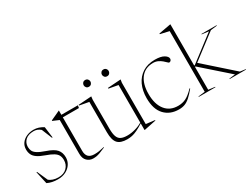

<svg xmlns="http://www.w3.org/2000/svg" viewBox="-64 -1288 2405 1849"><g transform="rotate(-30 1138.0 -363.0)"><path d="M213.5 -522Q269 -522 320.5 -488.5L336.5 -366H329.5L283 -480Q249.5 -509.5 208.5 -509.5Q147 -509.5 115.5 -479.8Q84 -450 84 -404.5Q84 -379.5 93.8 -359.2Q103.5 -339 131.2 -321.2Q159 -303.5 213 -285Q294.5 -257.5 323 -223.2Q351.5 -189 351.5 -137Q351.5 -96.5 330.2 -63.2Q309 -30 270.8 -10Q232.5 10 181 10Q148 10 118.8 4Q89.5 -2 64.5 -14.5L34 -153H40.5L92.5 -36Q108.5 -22.5 135 -13.2Q161.5 -4 195 -4Q254.5 -4 288.5 -38.2Q322.5 -72.5 322.5 -122.5Q322.5 -153 311.5 -175Q300.5 -197 271.8 -215Q243 -233 190 -251.5Q137 -270 108 -290.5Q79 -311 67.8 -335.8Q56.5 -360.5 56.5 -391.5Q56.5 -431.5 77.8 -460.8Q99 -490 134.5 -506Q170 -522 213.5 -522Z M518.5 -110Q518.5 -68 539.8 -45.8Q561 -23.5 607 -23.5Q634.5 -23.5 658 -27.2Q681.5 -31 716.5 -39.5V-34.5Q675.5 -16.5 652 -8Q628.5 0.5 612 3.2Q595.5 6 575.5 6Q536.5 6 508.2 -21.2Q480 -48.5 480 -100.5V-476.5L412 -505.5V-511Q435.5 -522 446 -526.8Q456.5 -531.5 463 -534.5Q469.5 -537.5 480.8 -542.8Q492 -548 516.5 -559.5H518.5V-512H702.5L697.5 -484H518.5Z M852.5 -165.5Q852.5 -109 864 -77.5Q875.5 -46 901.5 -33.5Q927.5 -21 971.5 -21Q1014.5 -21 1059.8 -33.8Q1105 -46.5 1139 -67.5V-485L1036.5 -504V-512L1183 -522L1177.5 -488V-28.5L1275 -17V-11.5L1143.5 15.5H1139V-58.5Q1095 -30.5 1063.5 -15.8Q1032 -1 1005.8 4.5Q979.5 10 952.5 10Q877 10 845.5 -25.8Q814 -61.5 814 -147.5V-485L711 -504V-512L856.5 -522L852.5 -488ZM884 -613Q866.5 -613 856.5 -624.5Q846.5 -636 846.5 -650.5Q846.5 -665 856.5 -676.5Q866.5 -688 884 -688Q901.5 -688 911.5 -676.5Q921.5 -665 921.5 -650.5Q921.5 -636 911.5 -624.5Q901.5 -613 884 -613ZM1087 -613Q1069.5 -613 1059.5 -624.5Q1049.5 -636 1049.5 -650.5Q1049.5 -665 1059.5 -676.5Q1069.5 -688 1087 -688Q1104.5 -688 1114.5 -676.5Q1124.5 -665 1124.5 -650.5Q1124.5 -636 1114.5 -624.5Q1104.5 -613 1087 -613Z M1561 -522Q1628 -522 1662.2 -501.5Q1696.5 -481 1696.5 -456.5Q1696.5 -445.5 1689 -437Q1681.5 -428.5 1670.5 -428.5Q1665.5 -428.5 1654.5 -439.8Q1643.5 -451 1626.2 -466Q1609 -481 1585.5 -492.2Q1562 -503.5 1532.5 -503.5Q1443.5 -503.5 1394.5 -440.5Q1345.5 -377.5 1345.5 -264.5Q1345.5 -152.5 1395.8 -88.2Q1446 -24 1537.5 -24Q1585 -24 1624.2 -43Q1663.5 -62 1714.5 -115.5L1719.5 -111Q1681.5 -65 1651.8 -38.5Q1622 -12 1593 -1Q1564 10 1528 10Q1428.5 10 1369 -53.5Q1309.5 -117 1309.5 -239Q1309.5 -322.5 1339.2 -386.2Q1369 -450 1425.5 -486Q1482 -522 1561 -522Z M1863.5 -14 1936 -5V0H1750.5V-5L1825 -14V-688.5L1728 -710.5V-718L1859.5 -742H1863.5V-283.5H1870L2151.5 -498L2076 -507V-512H2244.5V-507L2173 -498L1901.5 -291.5L2215.5 -13L2276.5 -5V0H2094.5V-5L2161 -13L1870.5 -269H1863.5Z"/></g></svg>

Font: Newsreader Display ExtraLight
Style: Regular
Weight: 275
Designer: Hugues Gentile
Foundry: Production Type
Version: Version 1.001